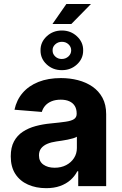

<svg xmlns="http://www.w3.org/2000/svg" viewBox="-20 -952 624 982"><path d="M216.2 10.4Q164.2 10.4 123 -8Q81.8 -26.3 58.4 -62.4Q35 -98.5 35 -152.3Q35 -198 51.5 -228.7Q68 -259.4 96.8 -278.3Q125.6 -297.2 162.4 -307.1Q199.1 -317 239.8 -320.7Q287.3 -325.3 316.4 -329.6Q345.4 -333.9 358.7 -342.9Q372.1 -352 372.1 -369.3V-371.7Q372.1 -394.2 362.5 -410Q352.9 -425.7 334.8 -433.9Q316.7 -442.2 291 -442.2Q263.9 -442.2 244 -434.1Q224.1 -426 211.6 -411.9Q199.1 -397.8 193.9 -379.5L54.1 -390.8Q64.7 -440.6 95.9 -477Q127.1 -513.3 176.7 -533Q226.3 -552.7 291.6 -552.7Q337 -552.7 378.5 -542.1Q420 -531.4 452.6 -509.1Q485.3 -486.7 504.2 -451.7Q523 -416.7 523 -368.2V0H380.1V-76H375.4Q362.1 -50.5 340.2 -31.1Q318.3 -11.7 287.5 -0.7Q256.7 10.4 216.2 10.4ZM259.4 -94.1Q292.8 -94.1 318.4 -107.5Q344 -120.9 358.6 -143.7Q373.2 -166.5 373.2 -194.9V-252.7Q366.4 -248.4 353.9 -244.6Q341.4 -240.8 326 -237.8Q310.6 -234.8 295.6 -232.5Q280.5 -230.3 268.2 -228.5Q241.3 -224.7 221.3 -216.1Q201.4 -207.4 190.3 -193.1Q179.3 -178.8 179.3 -157.4Q179.3 -126.3 201.8 -110.2Q224.3 -94.1 259.4 -94.1ZM248.2 -829.1 319.5 -931.6H445.3L344.7 -829.1ZM296.3 -593.2Q250.9 -592.9 218.8 -622.5Q186.8 -652.1 187.3 -694.6Q186.8 -736.3 218.8 -766.2Q250.9 -796 296.3 -796Q341.7 -796 373.7 -766.2Q405.8 -736.3 405.3 -694.6Q405.8 -652.1 373.7 -622.5Q341.7 -592.9 296.3 -593.2ZM296.3 -650.3Q316.2 -650.6 330.1 -663.4Q344 -676.2 344.1 -694.6Q344 -712.5 330.3 -725.4Q316.5 -738.4 296.3 -738.1Q276.7 -738.1 262.6 -725.3Q248.5 -712.5 249 -694.6Q248.5 -676.2 262.5 -663.1Q276.4 -650 296.3 -650.3Z"/></svg>

Font: Inter
Style: Regular
Weight: 400
Designer: Rasmus Andersson
Foundry: rsms
Version: Version 4.000;git-8c9346024